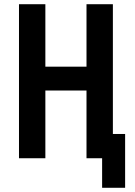

<svg xmlns="http://www.w3.org/2000/svg" viewBox="-20 -750 640 910"><path d="M70 0V-730H195V-434H390V-730H515V-115H573V140H464V0H390V-321H195V0Z"/></svg>

Font: JetBrains Mono NL
Style: Bold
Weight: 700
Monospace: yes
Designer: Philipp Nurullin, Konstantin Bulenkov
Foundry: JetBrains
Version: Version 2.305; ttfautohint (v1.8.4.7-5d5b)